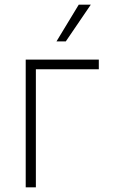

<svg xmlns="http://www.w3.org/2000/svg" viewBox="-20 -800 496 820"><path d="M402 -545.5V-504.3H133.2V0H89.8V-545.5ZM221.2 -623.2 316.4 -780.2H367.9L261 -623.2Z"/></svg>

Font: Inter Extra Light BETA
Style: Regular
Weight: 200
Designer: Rasmus Andersson
Foundry: rsms
Version: Version 3.011;git-f93a4a705